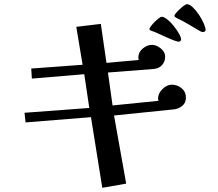

<svg xmlns="http://www.w3.org/2000/svg" viewBox="-20 -854 1040 916"><path d="M867 -388Q867 -363 849 -348.5Q831 -334 808 -332L524 -303L582 22L468 42L414 -295L102 -270L97 -316L406 -339L382 -500L132 -479L129 -527L374 -545L344 -726L461 -740L488 -554L642 -568Q641 -571 640.5 -574Q640 -577 640 -580Q640 -605 661 -622.5Q682 -640 705 -640Q726 -640 747 -623Q768 -606 768 -584Q768 -560 753 -543.5Q738 -527 714 -525L495 -508L517 -351L736 -373Q734 -381 734 -384Q734 -408 755 -429Q776 -450 800 -450Q826 -450 846.5 -433Q867 -416 867 -388ZM844 -665Q844 -662 840.5 -658.5Q837 -655 834 -655Q826 -655 809 -661.5Q792 -668 772 -677Q752 -686 734 -694.5Q716 -703 705 -706Q702 -707 697.5 -709Q693 -711 693 -715Q693 -721 705 -735.5Q717 -750 731.5 -762Q746 -774 751 -774Q762 -774 778 -761.5Q794 -749 809 -730Q824 -711 834 -693.5Q844 -676 844 -665ZM961 -711Q961 -707 957 -704Q953 -701 949 -701Q942 -701 934.5 -705.5Q927 -710 920 -714Q904 -724 887 -733.5Q870 -743 853 -753Q850 -755 840 -759.5Q830 -764 821 -769Q812 -774 812 -778Q812 -784 824.5 -797.5Q837 -811 851.5 -822.5Q866 -834 872 -834Q884 -834 899.5 -819.5Q915 -805 929 -784Q943 -763 952 -742.5Q961 -722 961 -711Z"/></svg>

Font: Kaisei Decol
Style: Bold
Weight: 700
Designer: Font-Kai, 金井和夫
Foundry: KAZUO KANAI
Version: Version 5.003